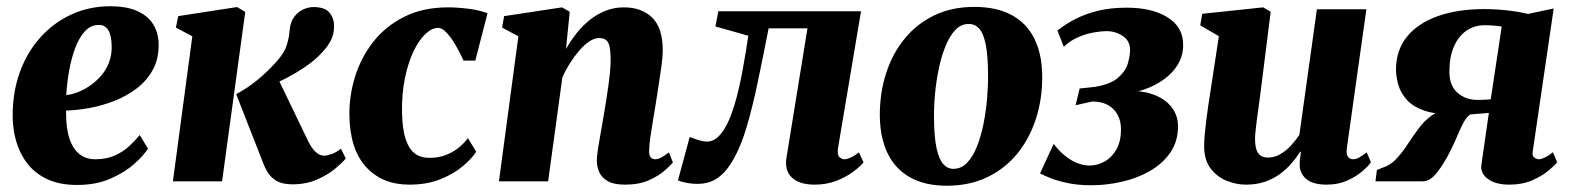

<svg xmlns="http://www.w3.org/2000/svg" viewBox="-20 -579 5018 613"><path d="M452.5 -104.5Q439.5 -83.5 409.2 -56.2Q379 -29 333 -8.8Q287 11.5 226 11.5Q170 11.5 130.8 -7Q91.5 -25.5 67.2 -57Q43 -88.5 31.8 -127.8Q20.5 -167 20.5 -207.5Q20 -284 43.2 -348.2Q66.5 -412.5 108.8 -459.5Q151 -506.5 208 -532.8Q265 -559 331.5 -559Q385.5 -559 419.5 -543.2Q453.5 -527.5 469.5 -500.8Q485.5 -474 486.5 -440.5Q487.5 -392.5 468.5 -357.2Q449.5 -322 417.2 -297.2Q385 -272.5 345.5 -257Q306 -241.5 265.8 -234.2Q225.5 -227 191 -226Q190.5 -189 195.8 -160.2Q201 -131.5 212.8 -111.5Q224.5 -91.5 242.2 -81Q260 -70.5 284 -70.5Q320.5 -70.5 347.2 -82.8Q374 -95 393.2 -113Q412.5 -131 426 -148ZM296 -499.5Q269 -499.5 250 -478Q231 -456.5 218.8 -422.2Q206.5 -388 200 -349.2Q193.5 -310.5 191.5 -275.5Q208 -277 227.8 -284.5Q247.5 -292 267 -305.2Q286.5 -318.5 302.8 -337.2Q319 -356 328.2 -380.2Q337.5 -404.5 336.5 -434Q335.5 -468 325 -483.8Q314.5 -499.5 296 -499.5Z M532 0 594 -463 541.5 -491 549 -527.5 737 -556.5 763 -541 689 0ZM914 9.5Q882 9.5 863.5 -1.2Q845 -12 835.2 -27.8Q825.5 -43.5 820 -59L734 -278.5Q759.5 -292 781.2 -307.8Q803 -323.5 822.2 -341.2Q841.5 -359 858.5 -377.5Q887 -408 895 -433.2Q903 -458.5 904.5 -480.5Q906.5 -508 918.8 -524.5Q931 -541 947.8 -548.8Q964.5 -556.5 981 -556.5Q1017 -556.5 1031.8 -538.8Q1046.5 -521 1046.5 -497.5Q1047 -470 1036 -449.5Q1025 -429 1010.5 -414Q994.5 -395.5 971.2 -377.8Q948 -360 921.2 -344.5Q894.5 -329 867.8 -316.5Q841 -304 816.5 -295L858.5 -347L964 -128Q975.5 -105 988.2 -93.5Q1001 -82 1014.5 -82Q1024 -82 1039.5 -87.5Q1055 -93 1068.5 -104.5L1084 -73Q1074 -60.5 1050.5 -40.8Q1027 -21 992.2 -5.8Q957.5 9.5 914 9.5Z M1286.5 10.5Q1200 10.5 1148.2 -46.5Q1096.5 -103.5 1095.5 -213.5Q1095 -275 1114 -335.5Q1133 -396 1172 -445.8Q1211 -495.5 1270.8 -525.5Q1330.5 -555.5 1410.5 -555.5Q1440 -555.5 1476 -551Q1512 -546.5 1536.5 -536.5L1497.5 -385.5H1460Q1448.5 -411 1434.5 -435Q1420.5 -459 1406 -474.5Q1391.5 -490 1379 -490Q1359 -490 1338.2 -470.5Q1317.5 -451 1300.2 -415Q1283 -379 1272.8 -329.5Q1262.5 -280 1263.5 -220Q1264.5 -167 1275 -135.2Q1285.5 -103.5 1304.2 -89.2Q1323 -75 1350.5 -75Q1380 -75 1403.2 -84Q1426.5 -93 1444 -107.2Q1461.5 -121.5 1474 -138L1500.5 -94.5Q1486.5 -73 1457.8 -48.5Q1429 -24 1386.2 -6.8Q1343.5 10.5 1286.5 10.5Z M1787 -422.5Q1802 -449 1821 -473Q1840 -497 1863.2 -515.5Q1886.5 -534 1913.8 -544.8Q1941 -555.5 1972 -555.5Q2028.5 -555.5 2062.2 -522.8Q2096 -490 2096 -417.5Q2096 -399.5 2092 -369.5Q2088 -339.5 2082.8 -306.8Q2077.5 -274 2073.5 -247Q2069.5 -222 2064.8 -194.5Q2060 -167 2056.5 -141.8Q2053 -116.5 2052.5 -98.5Q2052.5 -80.5 2058.5 -75.5Q2064.5 -70.5 2071 -70.5Q2079.5 -70.5 2089.5 -75.2Q2099.5 -80 2115.5 -92.5L2128.5 -60.5Q2121.5 -51.5 2102.2 -34.5Q2083 -17.5 2051.5 -3.5Q2020 10.5 1975.5 10.5Q1939.5 10.5 1920.2 -0.8Q1901 -12 1893.2 -29.5Q1885.5 -47 1885.5 -66.5Q1885.5 -77 1887.8 -93.8Q1890 -110.5 1893.8 -131.2Q1897.5 -152 1901.2 -174Q1905 -196 1908.5 -216Q1912 -237.5 1915.8 -261Q1919.5 -284.5 1922.8 -308.2Q1926 -332 1928 -354.2Q1930 -376.5 1929.5 -394.5Q1929 -419 1925.5 -432.8Q1922 -446.5 1914 -452Q1906 -457.5 1893 -457.5Q1878 -457.5 1862 -447Q1846 -436.5 1830.5 -418.8Q1815 -401 1800.8 -378.8Q1786.5 -356.5 1775.5 -332L1730 0H1573L1635 -463L1583 -491L1589.5 -527.5L1774.5 -555.5L1799 -541.5Z M2655.5 -106Q2652.5 -83.5 2660.5 -77Q2668.5 -70.5 2675.5 -70.5Q2683.5 -70.5 2695 -75.5Q2706.5 -80.5 2722.5 -92.5L2737 -60.5Q2725.5 -46.5 2702.8 -29.8Q2680 -13 2649 -1.2Q2618 10.5 2581.5 10.5Q2532.5 10.5 2508.5 -11.8Q2484.5 -34 2491 -75.5L2558 -488.5H2434Q2416 -397 2399.5 -318Q2383 -239 2364.8 -176.8Q2346.5 -114.5 2323 -72.5Q2300.5 -32 2273 -12Q2245.5 8 2207.5 8Q2187.5 8 2169.5 4.2Q2151.5 0.5 2144.5 -3L2182 -141.5Q2187 -140 2196.2 -136.5Q2205.5 -133 2216.5 -130Q2227.5 -127 2237.5 -127Q2254.5 -127 2268.8 -138.8Q2283 -150.5 2294.8 -170.8Q2306.5 -191 2316 -217.2Q2325.5 -243.5 2333 -272.5Q2342.5 -309.5 2349.5 -347Q2356.5 -384.5 2361.5 -415.8Q2366.5 -447 2369 -465L2264 -494.5L2273.5 -543H2729Z M3090.5 -557Q3161.5 -557 3209.5 -531.2Q3257.5 -505.5 3282.2 -456Q3307 -406.5 3307.5 -335.5Q3308 -264 3287.8 -200.8Q3267.5 -137.5 3228.5 -89.2Q3189.5 -41 3132.5 -13.5Q3075.5 14 3003 14Q2934 14 2886.5 -12.2Q2839 -38.5 2814.5 -88.2Q2790 -138 2789 -208Q2788.5 -281 2808.8 -344.2Q2829 -407.5 2868 -455.2Q2907 -503 2963 -530Q3019 -557 3090.5 -557ZM3073 -502.5Q3048 -502.5 3029.8 -483Q3011.5 -463.5 2998.5 -431.2Q2985.5 -399 2977.2 -359.5Q2969 -320 2965.2 -278.8Q2961.5 -237.5 2962 -201Q2962.5 -142 2970 -106.5Q2977.5 -71 2991.2 -55.5Q3005 -40 3024 -40Q3049 -40 3067.5 -59.2Q3086 -78.5 3099 -111Q3112 -143.5 3120 -183.5Q3128 -223.5 3131.5 -264.8Q3135 -306 3134.5 -343.5Q3134 -404 3126.8 -438.8Q3119.5 -473.5 3106 -488Q3092.5 -502.5 3073 -502.5Z M3463 12.5Q3424 12.5 3391.8 6Q3359.5 -0.5 3336.2 -9.5Q3313 -18.5 3300.5 -25.5L3344 -119.5Q3361 -97.5 3380.2 -81.8Q3399.5 -66 3419.8 -58.2Q3440 -50.5 3458.5 -50.5Q3484.5 -50.5 3507.5 -63.8Q3530.5 -77 3544.8 -102.8Q3559 -128.5 3559 -165.5Q3559 -193.5 3547.8 -213.5Q3536.5 -233.5 3516.2 -244.2Q3496 -255 3467.5 -255L3414 -243L3427 -296.5L3474.5 -301.5Q3526.5 -310 3550.5 -331.5Q3574.5 -353 3581.2 -377.5Q3588 -402 3588 -419Q3588 -448.5 3564.8 -464Q3541.5 -479.5 3514 -479.5Q3495.5 -479.5 3471.2 -475.2Q3447 -471 3422 -460.2Q3397 -449.5 3376.5 -429.5L3356 -481.5Q3381.5 -502 3413.8 -518.5Q3446 -535 3486.5 -544.8Q3527 -554.5 3577 -554.5Q3658.5 -554.5 3708 -523.5Q3757.5 -492.5 3757.5 -436Q3757.5 -401.5 3741 -373.8Q3724.5 -346 3696 -325.5Q3667.5 -305 3632.2 -293Q3597 -281 3560 -277.5L3548.5 -284Q3606.5 -293.5 3649.8 -281.2Q3693 -269 3717 -241.2Q3741 -213.5 3741 -176Q3741 -127 3716.2 -91.5Q3691.5 -56 3650.8 -32.8Q3610 -9.5 3561 1.5Q3512 12.5 3463 12.5Z M3958 10.5Q3926.5 10.5 3896 -2Q3865.5 -14.5 3845.2 -41Q3825 -67.5 3824.5 -110Q3824.5 -127 3826.2 -147.8Q3828 -168.5 3830.8 -191.2Q3833.5 -214 3837 -237.5Q3840.5 -261 3844 -283.5L3871.5 -463.5L3812 -498L3818.5 -535L4013 -555.5L4037 -541.5L4005 -287.5Q4002.5 -266 3999.2 -243.5Q3996 -221 3993.2 -200.2Q3990.5 -179.5 3988.8 -162.8Q3987 -146 3987 -136.5Q3987 -115 3991.2 -101.8Q3995.5 -88.5 4004.8 -82.2Q4014 -76 4029.5 -76Q4049 -76 4067.5 -86.8Q4086 -97.5 4101.5 -114.2Q4117 -131 4128.5 -148.5L4184.5 -549.5H4342.5L4280 -105.5Q4277.5 -87 4283.5 -78.8Q4289.5 -70.5 4299.5 -70.5Q4308.5 -70.5 4317.8 -75.2Q4327 -80 4343.5 -92.5L4357 -61Q4349.5 -49.5 4330.2 -32.8Q4311 -16 4282 -2.8Q4253 10.5 4216 10.5Q4175.5 10.5 4154.8 -4.2Q4134 -19 4130 -44.5Q4129.5 -48.5 4129.5 -54Q4129.5 -59.5 4130 -66.2Q4130.5 -73 4131.5 -80.2Q4132.5 -87.5 4133.5 -94L4131.5 -95Q4119.5 -76 4103.2 -57.2Q4087 -38.5 4065.8 -23Q4044.5 -7.5 4018 1.5Q3991.5 10.5 3958 10.5Z M4938 -93 4951.5 -61Q4945 -52 4924.5 -34.8Q4904 -17.5 4872.2 -3.5Q4840.5 10.5 4799 10.5Q4755.5 10.5 4731 -7.2Q4706.5 -25 4709.5 -51.5L4733.5 -218.5Q4725.5 -217.5 4714.5 -216.8Q4703.5 -216 4692.5 -215.2Q4681.5 -214.5 4673.5 -213.5Q4661 -204 4651.2 -185Q4641.5 -166 4631.5 -142.2Q4621.5 -118.5 4608.5 -93Q4589 -54.5 4567.2 -27.2Q4545.5 0 4522 0H4371.5L4376 -36L4392.5 -43Q4418 -50.5 4437.8 -71.5Q4457.5 -92.5 4474.5 -118.8Q4491.5 -145 4510 -169.8Q4528.5 -194.5 4551 -210.2Q4573.5 -226 4604.5 -225L4618.5 -214Q4563.5 -213.5 4527.8 -225.8Q4492 -238 4472.5 -259.2Q4453 -280.5 4445.2 -305.8Q4437.5 -331 4437 -356Q4437 -418.5 4472 -461.8Q4507 -505 4570.5 -527.5Q4634 -550 4718.5 -550Q4735.5 -550 4757.8 -548.8Q4780 -547.5 4805.8 -544.2Q4831.5 -541 4859 -534.5L4940.5 -552L4873.5 -95Q4871 -80.5 4879.2 -75.5Q4887.5 -70.5 4893 -70.5Q4900.5 -70.5 4913 -76.5Q4925.5 -82.5 4938 -93ZM4739.5 -262 4774.5 -494Q4769 -495.5 4758.8 -496.5Q4748.5 -497.5 4737.8 -498Q4727 -498.5 4720 -498.5Q4687 -498.5 4661.8 -481Q4636.5 -463.5 4622 -430.5Q4607.5 -397.5 4607.5 -350Q4607.5 -306 4633.2 -283Q4659 -260 4698 -260Q4702.5 -260 4710.5 -260.2Q4718.5 -260.5 4726.8 -261Q4735 -261.5 4739.5 -262Z"/></svg>

Font: Merriweather 48pt Black
Style: Italic
Weight: 900
Italic angle: -7.8°
Version: Version 2.101